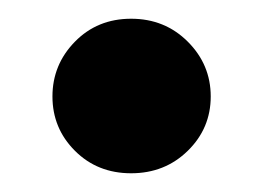

<svg xmlns="http://www.w3.org/2000/svg" viewBox="-20 -452 281 205"><path d="M180.5 -291Q156 -267 120 -267Q84 -267 60 -291Q36 -315 36 -349Q36 -383 60 -407.5Q84 -432 120 -432Q156 -432 180.5 -407.5Q205 -383 205 -349Q205 -315 180.5 -291Z"/></svg>

Font: OVRPSS Recut ExtraBold
Style: Regular
Weight: 800
Designer: Giant Group
Foundry: Giant Group
Version: Version 1.001;hotconv 1.0.109;makeotfexe 2.5.65596